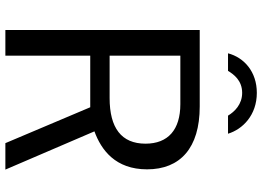

<svg xmlns="http://www.w3.org/2000/svg" viewBox="-154 -846 1000 733"><g transform="rotate(90 346.5 -480.0)"><path d="M491 -850C474 -906 420 -960 335 -960C254 -960 200 -911 184 -850H251C264 -871 287 -904 335 -904C379 -904 407 -875 422 -850ZM628 0 482 -340C553 -366 627 -420 627 -541C627 -667 546 -742 387 -742H95V0H193V-324H390L527 0ZM355 -398H193V-668H378C476 -668 529 -621 529 -535C529 -443 469 -398 355 -398Z"/></g></svg>

Font: 18Franklin
Style: Regular
Weight: 400
Designer: Pablo Impallari, Rodrigo Fuenzalida (Modified by Dan O. Williams)
Version: Version 0.025;PS 000.025;hotconv 1.0.88;makeotf.lib2.5.64775